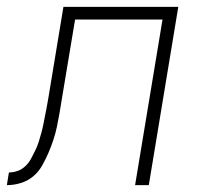

<svg xmlns="http://www.w3.org/2000/svg" viewBox="-59 -540 579 560"><path d="M335 0 415 -483H160L121 -249Q118 -229 114.5 -209.5Q111 -190 107 -170.5Q103 -151 96.5 -131.5Q90 -112 82 -93.5Q74 -75 63.5 -56.5Q53 -38 37 -25Q21 -12 1 -6Q-19 0 -39 0L-33 -37Q-20 -37 -7.5 -41.5Q5 -46 15 -55.5Q25 -65 31.5 -77Q38 -89 44 -101.5Q50 -114 54 -126.5Q58 -139 61.5 -152Q65 -165 67.5 -177.5Q70 -190 72.5 -203Q75 -216 77.5 -228.5Q80 -241 82 -254L126 -520H461L375 0Z"/></svg>

Font: Iosevka Term Curly XLt Obl
Style: Regular
Weight: 200
Italic angle: -9°
Designer: Belleve Invis
Foundry: Belleve Invis
Version: Version 32.3.0